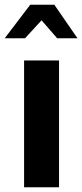

<svg xmlns="http://www.w3.org/2000/svg" viewBox="-45 -793 348 813"><path d="M57 -537H205V0H57ZM83 -773H185L283 -631H197L131 -707L61 -631H-25Z"/></svg>

Font: Exo
Style: Bold
Weight: 700
Designer: Natanael Gama
Foundry: Natanael Gama
Version: Version 1.500; ttfautohint (v1.6)